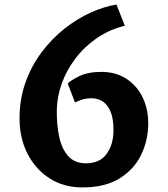

<svg xmlns="http://www.w3.org/2000/svg" viewBox="-20 -812 735 840"><path d="M65.5 -293.5Q65.5 -379 91.8 -452Q118 -525 162.5 -584Q207 -643 262.5 -686.8Q318 -730.5 376.8 -757Q435.5 -783.5 489.5 -792L526 -699.5Q456.5 -682 401.8 -643.8Q347 -605.5 308.8 -554.5Q270.5 -503.5 250 -446Q229.5 -388.5 228.5 -332.5Q227.5 -266.5 239 -213.2Q250.5 -160 278.8 -128.8Q307 -97.5 356 -97.5Q416.5 -97.5 446.5 -138.8Q476.5 -180 476.5 -242.5Q476.5 -295 463 -325.5Q449.5 -356 428 -369Q406.5 -382 381.5 -382Q354.5 -382 336.8 -375.5Q319 -369 308 -363.5L276.5 -446.5Q289 -460.5 327.2 -479Q365.5 -497.5 424 -497.5Q486 -497.5 532.2 -467.8Q578.5 -438 603.5 -387Q628.5 -336 628.5 -272.5Q628.5 -198 597.2 -134Q566 -70 502.2 -31Q438.5 8 341 8Q258.5 8 196.5 -32Q134.5 -72 100 -140.2Q65.5 -208.5 65.5 -293.5Z"/></svg>

Font: Merriweather Sans
Style: Bold
Weight: 700
Designer: Eben Sorkin
Foundry: Eben Sorkin
Version: Version 1.008; ttfautohint (v1.7.19-72a1) -l 8 -r 50 -G 200 